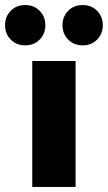

<svg xmlns="http://www.w3.org/2000/svg" viewBox="-70 -742 428 762"><path d="M58 0V-500H230V0ZM30 -562Q-5 -562 -27.5 -585Q-50 -608 -50 -642Q-50 -676 -27.5 -699Q-5 -722 30 -722Q65 -722 87.5 -699Q110 -676 110 -642Q110 -608 87.5 -585Q65 -562 30 -562ZM258 -562Q223 -562 200.5 -585Q178 -608 178 -642Q178 -676 200.5 -699Q223 -722 258 -722Q293 -722 315.5 -699Q338 -676 338 -642Q338 -608 315.5 -585Q293 -562 258 -562Z"/></svg>

Font: Source Sans 3 Black
Style: Regular
Weight: 900
Designer: Paul D. Hunt
Foundry: Adobe
Version: Version 3.046;hotconv 1.0.118;makeotfexe 2.5.65603